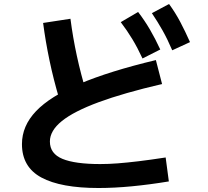

<svg xmlns="http://www.w3.org/2000/svg" viewBox="-20 -875 1040 962"><path d="M474 67Q285 67 187.5 14.5Q90 -38 90 -153Q90 -244 160.5 -318Q231 -392 379 -455Q527 -518 761 -574L792 -454Q599 -409 474.5 -363Q350 -317 290 -268.5Q230 -220 230 -166Q230 -105 293 -79Q356 -53 482 -53Q524 -53 569.5 -56.5Q615 -60 673.5 -67Q732 -74 810 -86L826 34Q729 50 640.5 58.5Q552 67 474 67ZM277 -379Q248 -477 228 -572.5Q208 -668 196 -760L333 -781Q345 -688 365 -595.5Q385 -503 413 -411ZM694 -582Q669 -636 643 -679Q617 -722 585 -764L672 -815Q705 -772 731.5 -726.5Q758 -681 783 -627ZM843 -623Q819 -679 794.5 -722.5Q770 -766 741 -809L827 -855Q859 -811 883.5 -764.5Q908 -718 932 -664Z"/></svg>

Font: M PLUS 1 Code
Style: Regular
Weight: 400
Designer: Coji Morishita
Foundry: UNDERFOREST DESIGN
Version: Version 1.005